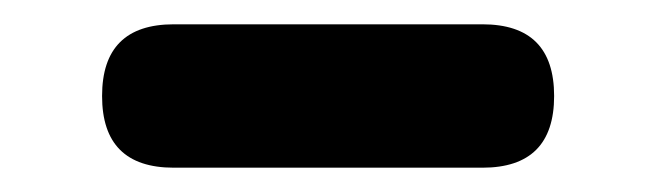

<svg xmlns="http://www.w3.org/2000/svg" viewBox="-20 -452 540 158"><path d="M123 -314Q64 -314 64 -373Q64 -432 123 -432H377Q436 -432 436 -373Q436 -314 377 -314Z"/></svg>

Font: MaokenZhuyuanTi
Style: Regular
Weight: 400
Designer: Fontworks Inc & LongZhuTi team: ZERO子、时光羊、荆南、频凡、刘鹏、Little White Dog、帆影Magmeta、奈白不弍、白日月球、ChaoTawei、雨三（排名不分先后）
Version: Version 1.000; 20230222